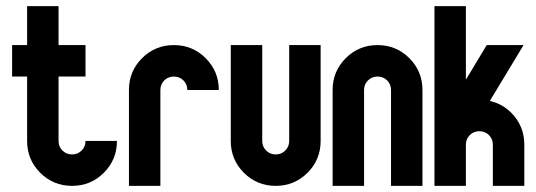

<svg xmlns="http://www.w3.org/2000/svg" viewBox="-20 -606 1749 626"><path d="M68.4 -459V-585.9H170.9V-459H258.8V-356.4H170.9V-146.5Q170.9 -127.9 183.6 -115.2Q196.3 -102.5 214.8 -102.5Q233.4 -102.5 246.1 -115.2Q258.8 -127.9 258.8 -146.5H361.3Q361.3 -85.4 318.6 -42.7Q275.9 0 214.8 0Q153.8 0 111.1 -42.7Q68.4 -85.4 68.4 -146.5V-356.4H19.5V-459Z M502.9 -312.5V0H400.4V-312.5Q400.4 -373.5 443.1 -416.3Q485.8 -459 546.9 -459Q607.9 -459 650.6 -416.3Q693.4 -373.5 693.4 -312.5H590.8Q590.8 -331.1 578.1 -343.8Q565.4 -356.4 546.9 -356.4Q528.3 -356.4 515.6 -343.8Q502.9 -331.1 502.9 -312.5Z M732.4 -146.5V-459H835V-146.5Q835 -127.9 847.7 -115.2Q860.4 -102.5 878.9 -102.5Q897.5 -102.5 910.2 -115.2Q922.9 -127.9 922.9 -146.5V-459H1025.4V-146.5Q1025.4 -85.4 982.7 -42.7Q939.9 0 878.9 0Q817.9 0 775.1 -42.7Q732.4 -85.4 732.4 -146.5Z M1167 -312.5V0H1064.5V-312.5Q1064.5 -373.5 1107.2 -416.3Q1149.9 -459 1210.9 -459Q1272 -459 1314.7 -416.3Q1357.4 -373.5 1357.4 -312.5V0H1254.9V-312.5Q1254.9 -331.1 1242.2 -343.8Q1229.5 -356.4 1210.9 -356.4Q1192.4 -356.4 1179.7 -343.8Q1167 -331.1 1167 -312.5Z M1499 -134.3V0H1396.5V-585.9H1499V-346.2L1566.9 -459H1687L1577.1 -276.9Q1616.7 -268.1 1647 -238.3Q1689.5 -195.3 1689.5 -134.3V0H1586.9V-134.3Q1586.9 -152.8 1574.2 -165.5Q1561.5 -178.2 1543 -178.2Q1524.4 -178.2 1511.7 -165.5Q1499 -152.8 1499 -134.3Z"/></svg>

Font: NAYAKA
Style: Regular
Weight: 400
Designer: R.S. Wihananto
Foundry: R.S. Wihananto
Version: Version 1.92